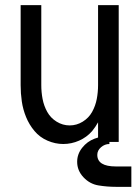

<svg xmlns="http://www.w3.org/2000/svg" viewBox="-20 -550 540 744"><path d="M225 8Q194 8 164 -5Q134 -18 113.5 -42.5Q93 -67 81 -96.5Q69 -126 64.5 -157Q60 -188 60 -220V-530H140V-220Q140 -193 145 -166.5Q150 -140 163 -116.5Q176 -93 199.5 -78.5Q223 -64 250 -64Q277 -64 300.5 -78.5Q324 -93 337 -116.5Q350 -140 355 -166.5Q360 -193 360 -220V-530H440V0H360V-76Q350 -58 337 -42Q316 -18 286.5 -5Q257 8 225 8ZM429 174Q395 174 361.5 168.5Q328 163 303.5 137Q279 111 279 77Q279 47 298.5 22.5Q318 -2 346 -12.5Q374 -23 404 -23V8Q386 8 371.5 20.5Q357 33 357 50Q357 95 429 95H489V174Z"/></svg>

Font: Iosevka SS08
Style: Regular
Weight: 400
Monospace: yes
Designer: Belleve Invis
Foundry: Belleve Invis
Version: 2.1.0; ttfautohint (v1.8.2)